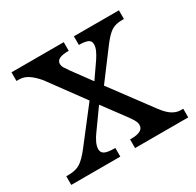

<svg xmlns="http://www.w3.org/2000/svg" viewBox="-123 -672 823 808"><g transform="rotate(-30 289.0 -268.0)"><path d="M383.8 -464.8Q383.8 -482.9 368.4 -488.5Q353 -494.1 330.1 -494.1H327.1V-536.1H545.9V-494.1H537.1Q504.4 -494.1 483.9 -480.5Q463.4 -466.8 436 -430.2L333 -293L480 -95.2Q502 -65.9 521.7 -54Q541.5 -42 560.1 -42H573.2V0H314.9V-42H319.8Q379.9 -42 379.9 -75.2Q379.9 -87.9 370.4 -103.3Q360.8 -118.7 341.8 -144L274.9 -233.9L205.1 -136.2Q195.8 -124 187 -106.2Q178.2 -88.4 178.2 -73.2Q178.2 -56.2 192.4 -49.1Q206.5 -42 240.2 -42H243.2V0H4.9V-42H14.2Q51.8 -42 73.5 -56.2Q95.2 -70.3 123 -106L249 -269L123 -440.9Q101.1 -466.8 80.3 -480.5Q59.6 -494.1 37.1 -494.1H23.9V-536.1H277.8V-494.1H274.9Q217.8 -494.1 217.8 -464.8Q217.8 -454.6 223.9 -444.6Q230 -434.6 241.2 -418.9L307.1 -329.1L358.9 -403.8Q370.1 -420.9 377 -436Q383.8 -451.2 383.8 -464.8Z"/></g></svg>

Font: Koh Santepheap
Style: Regular
Weight: 400
Designer: Danh Hong
Version: Version 2.002; ttfautohint (v1.8.3)